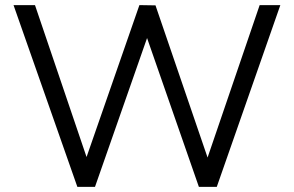

<svg xmlns="http://www.w3.org/2000/svg" viewBox="-20 -732 1152 752"><path d="M997 -712H1078L829 0H759L556 -583L352 0H283L33 -712H117L319 -117L526 -712L589 -711L793 -115Z"/></svg>

Font: PRinguin Sans
Style: Regular
Weight: 400
Designer: Vernon Adams
Foundry: Vernon Adams
Version: ""